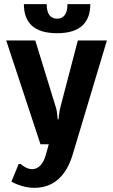

<svg xmlns="http://www.w3.org/2000/svg" viewBox="-20 -695 545 925"><path d="M270 -175C265 -155 262 -120 262 -120H258C258 -120 256 -155 250 -175L150 -500H10L175 0H215L201 50C189 95 165 120 135 120C105 120 80 95 80 95H70L35 180C35 180 85 210 145 210C240 210 300 150 330 50L495 -500H355ZM255 -605C225 -605 205 -625 205 -675H95C95 -585 145 -535 255 -535C365 -535 415 -585 415 -675H305C305 -625 285 -605 255 -605Z"/></svg>

Font: Scada
Style: Bold
Weight: 700
Designer: Jovanny Lemonad
Foundry: Jovanny Lemonad
Version: Version 3.005